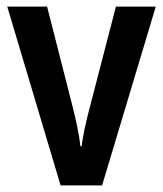

<svg xmlns="http://www.w3.org/2000/svg" viewBox="-20 -563 495 583"><path d="M164 0H290L453 -543H332L250 -227C240 -188 231 -147 228 -119H224C220 -158 210 -201 201 -237L123 -543H2Z"/></svg>

Font: Noto Sans Khmer Condensed SemiBold
Style: Regular
Weight: 600
Width: 3
Designer: Danh Hong and the Monotype Design Team
Foundry: Monotype Imaging Inc.
Version: Version 2.004